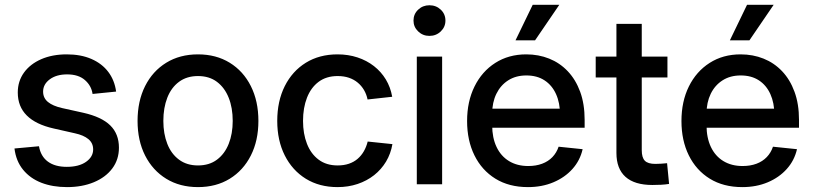

<svg xmlns="http://www.w3.org/2000/svg" viewBox="-20 -764 3370 796"><path d="M257.8 11.7Q198.2 11.7 151.6 -6.3Q105 -24.4 75.7 -60.3Q46.4 -96.2 40 -148.4L141.6 -157.7Q148.9 -115.7 178.5 -94Q208 -72.3 256.8 -72.3Q307.1 -72.3 336.7 -93Q366.2 -113.8 366.2 -144.5Q366.2 -170.9 346.4 -187.3Q326.7 -203.6 290.5 -211.4L202.1 -231.4Q128.4 -248 91.1 -285.2Q53.7 -322.3 53.7 -380.4Q53.7 -427.2 79.3 -462.9Q105 -498.5 150.9 -518.6Q196.8 -538.6 256.8 -538.6Q315.4 -538.6 359.1 -519.5Q402.8 -500.5 429 -465.8Q455.1 -431.2 461.4 -384.3L363.8 -374.5Q358.9 -408.7 332 -432.1Q305.2 -455.6 258.3 -455.6Q213.9 -455.6 186.3 -435.1Q158.7 -414.6 158.7 -384.3Q158.7 -357.9 178.7 -341.3Q198.7 -324.7 237.8 -315.9L325.7 -296.4Q401.4 -279.3 437.3 -243.9Q473.1 -208.5 473.1 -151.9Q473.1 -102.5 445.6 -65.7Q418 -28.8 369.1 -8.5Q320.3 11.7 257.8 11.7Z M800.8 11.7Q725.6 11.7 669.2 -22.9Q612.8 -57.6 581.5 -119.4Q550.3 -181.2 550.3 -262.7Q550.3 -344.7 581.5 -407Q612.8 -469.2 669.2 -503.9Q725.6 -538.6 800.8 -538.6Q876 -538.6 932.4 -503.9Q988.8 -469.2 1020 -407Q1051.3 -344.7 1051.3 -262.7Q1051.3 -181.2 1020 -119.4Q988.8 -57.6 932.4 -22.9Q876 11.7 800.8 11.7ZM800.8 -78.1Q847.7 -78.1 879.6 -102.1Q911.6 -126 928.2 -167.7Q944.8 -209.5 944.8 -262.7Q944.8 -316.9 928.2 -358.6Q911.6 -400.4 879.6 -424.6Q847.7 -448.7 800.8 -448.7Q754.4 -448.7 722.2 -424.8Q689.9 -400.9 673.6 -358.9Q657.2 -316.9 657.2 -262.7Q657.2 -209.5 673.6 -167.7Q689.9 -126 722.2 -102.1Q754.4 -78.1 800.8 -78.1Z M1379.4 11.7Q1304.2 11.7 1248 -22.9Q1191.9 -57.6 1160.6 -119.6Q1129.4 -181.6 1129.4 -262.7Q1129.4 -344.7 1160.6 -407Q1191.9 -469.2 1248 -503.9Q1304.2 -538.6 1379.4 -538.6Q1423.8 -538.6 1462.2 -525.9Q1500.5 -513.2 1530.3 -490Q1560.1 -466.8 1579.6 -434.6Q1599.1 -402.3 1606 -362.8L1503.9 -351.6Q1499.5 -373 1489 -390.9Q1478.5 -408.7 1462.9 -421.6Q1447.3 -434.6 1426.5 -441.7Q1405.8 -448.7 1379.9 -448.7Q1333 -448.7 1301 -424.8Q1269 -400.9 1252.7 -358.9Q1236.3 -316.9 1236.3 -262.7Q1236.3 -209.5 1252.7 -167.7Q1269 -126 1301 -102.1Q1333 -78.1 1379.9 -78.1Q1405.8 -78.1 1426.5 -85.2Q1447.3 -92.3 1462.6 -105.5Q1478 -118.7 1488.5 -137Q1499 -155.3 1504.4 -177.2L1606.9 -166.5Q1600.1 -127 1580.6 -94.2Q1561 -61.5 1531 -37.8Q1501 -14.2 1462.4 -1.2Q1423.8 11.7 1379.4 11.7Z M1708 0V-529.3H1813V0ZM1760.3 -615.2Q1732.9 -615.2 1713.6 -633.8Q1694.3 -652.3 1694.3 -678.7Q1694.3 -705.6 1713.6 -723.9Q1732.9 -742.2 1760.3 -742.2Q1788.1 -742.2 1807.4 -723.9Q1826.7 -705.6 1826.7 -678.7Q1826.7 -652.3 1807.4 -633.8Q1788.1 -615.2 1760.3 -615.2Z M2168.9 11.7Q2090.3 11.7 2033.9 -23.2Q1977.5 -58.1 1947 -119.9Q1916.5 -181.6 1916.5 -262.2Q1916.5 -343.3 1947.3 -405.5Q1978 -467.8 2033.4 -503.2Q2088.9 -538.6 2161.6 -538.6Q2212.9 -538.6 2256.8 -521Q2300.8 -503.4 2333.7 -468.8Q2366.7 -434.1 2385.3 -383.5Q2403.8 -333 2403.8 -267.1V-234.4H1968.8V-313.5H2349.1L2301.8 -288.6Q2301.8 -337.4 2285.2 -374Q2268.6 -410.6 2237.5 -430.9Q2206.5 -451.2 2162.1 -451.2Q2118.7 -451.2 2086.9 -430.9Q2055.2 -410.6 2037.8 -375Q2020.5 -339.4 2020.5 -293.5V-244.6Q2020.5 -192.9 2038.6 -154.8Q2056.6 -116.7 2090.3 -96.2Q2124 -75.7 2169.9 -75.7Q2202.1 -75.7 2227.5 -85.2Q2252.9 -94.7 2270.3 -112.8Q2287.6 -130.9 2295.9 -155.8L2395.5 -145.5Q2384.8 -98.6 2353.3 -63.5Q2321.8 -28.3 2274.4 -8.3Q2227.1 11.7 2168.9 11.7ZM2117.2 -596.7 2188.5 -744.1H2298.8L2198.2 -596.7Z M2747.1 -529.3V-442.9H2449.7V-529.3ZM2535.6 -665H2640.6V-141.6Q2640.6 -110.8 2653.3 -97.7Q2666 -84.5 2697.3 -84.5Q2707.5 -84.5 2721.4 -85.4Q2735.4 -86.4 2745.6 -87.4L2753.9 -1.5Q2739.3 1 2720.5 2Q2701.7 2.9 2684.6 2.9Q2610.8 2.9 2573.2 -30.8Q2535.6 -64.5 2535.6 -129.9Z M3057.6 11.7Q2979 11.7 2922.6 -23.2Q2866.2 -58.1 2835.7 -119.9Q2805.2 -181.6 2805.2 -262.2Q2805.2 -343.3 2835.9 -405.5Q2866.7 -467.8 2922.1 -503.2Q2977.5 -538.6 3050.3 -538.6Q3101.6 -538.6 3145.5 -521Q3189.5 -503.4 3222.4 -468.8Q3255.4 -434.1 3273.9 -383.5Q3292.5 -333 3292.5 -267.1V-234.4H2857.4V-313.5H3237.8L3190.4 -288.6Q3190.4 -337.4 3173.8 -374Q3157.2 -410.6 3126.2 -430.9Q3095.2 -451.2 3050.8 -451.2Q3007.3 -451.2 2975.6 -430.9Q2943.8 -410.6 2926.5 -375Q2909.2 -339.4 2909.2 -293.5V-244.6Q2909.2 -192.9 2927.2 -154.8Q2945.3 -116.7 2979 -96.2Q3012.7 -75.7 3058.6 -75.7Q3090.8 -75.7 3116.2 -85.2Q3141.6 -94.7 3158.9 -112.8Q3176.3 -130.9 3184.6 -155.8L3284.2 -145.5Q3273.4 -98.6 3241.9 -63.5Q3210.4 -28.3 3163.1 -8.3Q3115.7 11.7 3057.6 11.7ZM3005.9 -596.7 3077.1 -744.1H3187.5L3086.9 -596.7Z"/></svg>

Font: Inter 24pt Medium
Style: Regular
Weight: 500
Designer: Rasmus Andersson
Foundry: rsms
Version: Version 4.001;git-66647c0bb